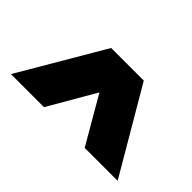

<svg xmlns="http://www.w3.org/2000/svg" viewBox="-60 -952 795 795"><g transform="rotate(45 337.0 -555.0)"><path d="M24.5 -370 241.5 -740H432.5L649.5 -370H456.5L293.5 -651H381L218 -370Z"/></g></svg>

Font: Encode Sans SemiExpanded ExtraBold
Style: Regular
Weight: 800
Width: 6
Designer: Multiple Designers
Foundry: Impallari Type
Version: Version 3.002